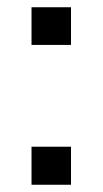

<svg xmlns="http://www.w3.org/2000/svg" viewBox="-20 -510 283 530"><path d="M67 -386V-490H176V-386ZM67 0V-105H176V0Z"/></svg>

Font: Nunito Sans 10pt
Style: Regular
Weight: 400
Designer: Vernon Adams
Foundry: Vernon Adams
Version: Version 3.101;gftools[0.9.27]